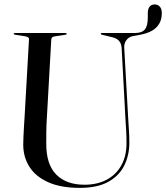

<svg xmlns="http://www.w3.org/2000/svg" viewBox="-20 -852 765 884"><path d="M558 -297.5 540 -631.5Q538.5 -650.5 529.2 -662.5Q520 -674.5 497.5 -680.5L449.5 -692Q444 -693.5 444 -696Q444 -698 445.2 -699Q446.5 -700 449 -700H601Q634 -700 647.2 -716.8Q660.5 -733.5 660.5 -771V-791Q660.5 -810.5 668.5 -821Q676.5 -831.5 692 -831.5Q707 -831.5 716 -821.2Q725 -811 725 -792Q725 -763.5 713.5 -743.5Q702 -723.5 680.5 -711Q659 -698.5 628 -692.5L593 -686Q573 -682.5 561.8 -667Q550.5 -651.5 552 -631.5L570.5 -302Q572 -275.5 573.8 -249Q575.5 -222.5 575.5 -195Q575.5 -137.5 552.2 -90.2Q529 -43 478.8 -15Q428.5 13 347.5 13Q260 13 202 -13Q144 -39 115.5 -84Q87 -129 87 -186Q87 -200.5 88 -223.8Q89 -247 90.5 -270.8Q92 -294.5 93 -310.5L113.5 -670.5Q114 -677 109.2 -680.2Q104.5 -683.5 95 -685L49.5 -692Q43 -693.5 43 -696Q43 -698 44.5 -699Q46 -700 48.5 -700H281.5Q284.5 -700 285.8 -699Q287 -698 287 -696Q287 -694.5 285.5 -693.5Q284 -692.5 281 -692L234.5 -685Q225 -683.5 220.8 -680.5Q216.5 -677.5 216 -669L196 -314Q193.5 -276 193.2 -244.2Q193 -212.5 193 -191Q192.5 -95.5 238.8 -48.5Q285 -1.5 369 -1.5Q428 -1.5 471.5 -24.8Q515 -48 538.8 -91Q562.5 -134 562.5 -192.5Q562.5 -223.5 561 -249.8Q559.5 -276 558 -297.5Z"/></svg>

Font: Fraunces 96pt
Style: Regular
Weight: 400
Version: Version 1.000;[b76b70a41]